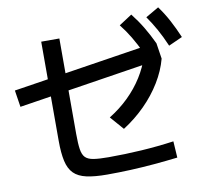

<svg xmlns="http://www.w3.org/2000/svg" viewBox="-93 -958 1185 1094"><g transform="rotate(-10 500.0 -411.0)"><path d="M440 33Q368 33 321 22.5Q274 12 248 -14Q222 -40 211.5 -86.5Q201 -133 201 -205V-778H306V-225Q306 -170 311 -137Q316 -104 331.5 -88.5Q347 -73 379 -68Q411 -63 465 -63Q560 -63 655.5 -69Q751 -75 844 -88L850 7Q782 15 713.5 21Q645 27 576.5 30Q508 33 440 33ZM20 -433 5 -530 835 -659 846 -655 860 -564ZM511 -285Q574 -324 623.5 -372.5Q673 -421 708.5 -477.5Q744 -534 763 -595L860 -564Q842 -496 802 -430.5Q762 -365 705 -308Q648 -251 579 -207ZM766 -613Q739 -669 714 -711Q689 -753 658 -792L733 -841Q767 -798 794 -753Q821 -708 846 -655ZM915 -629Q891 -685 867 -728Q843 -771 815 -811L891 -855Q923 -811 947.5 -765Q972 -719 995 -665Z"/></g></svg>

Font: M PLUS 2 Thin Medium
Style: Regular
Weight: 500
Version: Version 1.001